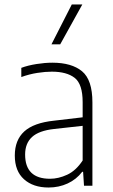

<svg xmlns="http://www.w3.org/2000/svg" viewBox="-20 -828 503 856"><path d="M196.5 8Q128 8 87 -28.8Q46 -65.5 46 -134.5Q46 -203.5 88.2 -242Q130.5 -280.5 221 -290L348.5 -305V-372.5Q348.5 -453 313 -480.8Q277.5 -508.5 211 -508.5Q182 -508.5 146.5 -503Q111 -497.5 75 -484.5V-525.5Q104.5 -536.5 142.5 -542.5Q180.5 -548.5 213.5 -548.5Q299.5 -548.5 345.8 -510.2Q392 -472 392 -371.5V0H354.5L350.5 -62H346.5Q320.5 -28 281.5 -10Q242.5 8 196.5 8ZM92 -139Q92 -31 203 -31Q240.5 -31 279.5 -49Q318.5 -67 348.5 -112.5V-267L221.5 -253Q153.5 -245.5 122.8 -217.2Q92 -189 92 -139ZM209.5 -630.5 300 -808H347L248.5 -630.5Z"/></svg>

Font: Encode Sans Semi Condensed ExtraLight
Style: Regular
Weight: 200
Width: 4
Designer: Multiple Designers
Foundry: Impallari Type
Version: Version 3.000; ttfautohint (v1.8.3) -l 8 -r 50 -G 200 -x 14 